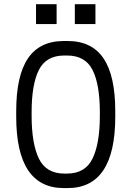

<svg xmlns="http://www.w3.org/2000/svg" viewBox="-20 -912 642 937"><path d="M155.8 -794.4V-891.6H256.3V-794.4ZM345.2 -794.4V-891.6H445.8V-794.4ZM291.5 5.9Q59.1 5.9 59.1 -342.8V-369.1Q59.1 -542.5 116.5 -627.2Q173.8 -711.9 291.5 -711.9H310.1Q427.7 -711.9 485.1 -627.2Q542.5 -542.5 542.5 -369.1V-342.8Q542.5 5.9 310.1 5.9ZM293.9 -641.1Q205.1 -641.1 169.7 -570.6Q134.3 -500 134.3 -363.8V-347.7Q134.3 -211.4 169.7 -138.2Q205.1 -64.9 293.9 -64.9H307.1Q396 -64.9 431.6 -138.2Q467.3 -211.4 467.3 -347.7V-363.8Q467.3 -500 431.6 -570.6Q396 -641.1 307.1 -641.1Z"/></svg>

Font: Kay Pho Du Medium
Style: Regular
Weight: 500
Designer: Victor Gaultney, Khu Oo Reh
Foundry: SIL International
Version: Version 3.000